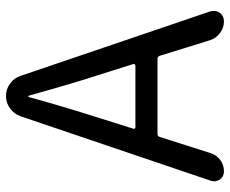

<svg xmlns="http://www.w3.org/2000/svg" viewBox="-84 -690 773 646"><g transform="rotate(-90 303.0 -366.5)"><path d="M193.4 -304.7Q192.4 -302.7 193.8 -300.3Q195.3 -297.9 198.2 -297.9H405.3Q408.2 -297.9 410.2 -300.3Q412.1 -302.7 411.1 -304.7L377.9 -410.2Q347.7 -502 304.7 -656.2Q303.7 -658.2 301.8 -658.2Q299.8 -658.2 299.8 -656.2Q272.5 -554.7 226.6 -410.2ZM554.7 0Q533.2 0 515.6 -13.2Q498 -26.4 491.2 -46.9L438.5 -216.8Q435.5 -223.6 428.7 -223.6H175.8Q168 -223.6 166 -216.8L111.3 -44.9Q104.5 -24.4 87.9 -12.2Q71.3 0 49.8 0Q32.2 0 22.5 -13.7Q16.6 -23.4 16.6 -33.2Q16.6 -39.1 18.6 -44.9L235.4 -684.6Q243.2 -706.1 261.7 -719.7Q280.3 -733.4 303.2 -733.4Q326.2 -733.4 345.2 -719.7Q364.3 -706.1 371.1 -684.6L587.9 -46.9Q589.8 -40 589.8 -34.2Q589.8 -24.4 584 -14.6Q573.2 0 554.7 0Z"/></g></svg>

Font: Gen Jyuu Gothic Regular
Style: Regular
Weight: 400
Designer: [Source Han Sans]
Ryoko NISHIZUKA  (kana & ideographs); Paul D. Hunt (Latin, Greek & Cyrillic); Wenlong ZHANG  (bopomofo
Version: Version 1.002.20150607